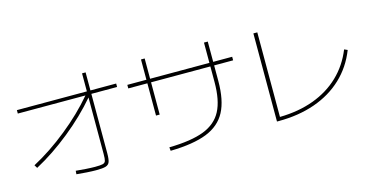

<svg xmlns="http://www.w3.org/2000/svg" viewBox="-77 -1147 2966 1527"><g transform="rotate(-15 1406.0 -383.5)"><path d="M630.9 -595.7H74.2V-624H650.4V-772.5H679.7V-624H891.6V-595.7H679.7V-108.4Q679.7 -57.6 671.6 -35.9Q663.6 -14.2 639.4 -6.6Q615.2 1 559.6 1Q528.3 1 481.7 -2Q435.1 -4.9 399.4 -8.8L401.4 -37.1Q437.5 -33.2 482.7 -30.3Q527.8 -27.3 558.6 -27.3Q604.5 -27.3 622.3 -32Q640.1 -36.6 645.3 -52.2Q650.4 -67.9 650.4 -108.4V-573.7Q542 -446.8 399.4 -331.8Q256.8 -216.8 111.3 -138.7L95.7 -164.1Q239.7 -240.7 382.3 -355.5Q524.9 -470.2 630.9 -595.7Z M1650.4 -433.6V-561.5H1162.1V-295.9H1131.8V-561.5H974.6V-590.8H1131.8V-757.8H1162.1V-590.8H1650.4V-757.8H1681.6V-590.8H1837.9V-561.5H1681.6V-433.6Q1681.6 -274.4 1631.8 -180.7Q1582 -86.9 1471.7 -43Q1361.3 1 1171.9 4.9L1168.9 -24.4Q1351.1 -27.8 1455.1 -68.1Q1559.1 -108.4 1604.7 -195.6Q1650.4 -282.7 1650.4 -433.6Z M2048.8 -726.6H2081.1V-30.3Q2234.9 -32.7 2359.9 -78.6Q2484.9 -124.5 2574.5 -210.2Q2664.1 -295.9 2712.9 -417L2739.3 -405.3Q2689 -276.4 2592.8 -185.8Q2496.6 -95.2 2362.1 -48.1Q2227.5 -1 2063.5 -1H2048.8Z"/></g></svg>

Font: Pretendard JP Thin
Style: Regular
Weight: 100
Designer: Base glyphs from Inter by Rasmus Andersson; Hangeul glyphs from Noto Sans CJK(Source Han Sans) by Jang Soo-young and Kan
Foundry: Kil Hyung-jin
Version: Version 1.309